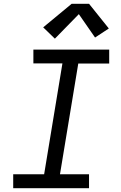

<svg xmlns="http://www.w3.org/2000/svg" viewBox="-20 -998 640 1018"><path d="M50 0V-74H214L311 -662H157V-735H559V-661H395L298 -74H452V0ZM271 -793 209 -853 360 -978H452L557 -847L484 -799L398 -923Z"/></svg>

Font: Iosevka Slab Extended Oblique
Style: Regular
Weight: 400
Width: 7
Italic angle: -9°
Monospace: yes
Designer: Belleve Invis
Foundry: Belleve Invis
Version: Version 11.1.0; ttfautohint (v1.8.3)